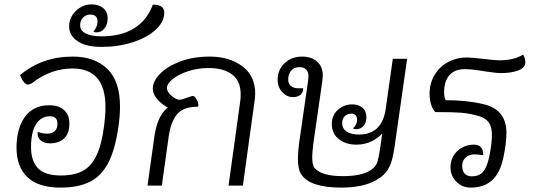

<svg xmlns="http://www.w3.org/2000/svg" viewBox="-20 -843 2433 872"><path d="M55 -172Q55 -259 93 -312Q131 -365 204 -365Q246 -365 270.5 -343.5Q295 -322 295 -283Q295 -236 271 -214Q247 -192 206 -192Q180 -192 164 -206Q148 -220 151 -244Q173 -236 193 -236Q241 -236 241 -282Q241 -315 206 -315Q167 -315 144 -279.5Q121 -244 121 -175Q121 -111 153 -78.5Q185 -46 256 -46Q317 -46 355.5 -66.5Q394 -87 418 -136.5Q442 -186 453 -273Q459 -320 459 -357Q459 -532 309 -532Q216 -532 134 -472Q127 -466 120 -462.5Q113 -459 106 -459Q89 -459 71 -502Q171 -586 311 -586Q409 -586 467 -530.5Q525 -475 525 -359Q525 -316 518 -268Q503 -164 472 -104Q441 -44 388.5 -17.5Q336 9 254 9Q155 9 105 -38Q55 -85 55 -172Z M294 -723Q294 -764 324.5 -793.5Q355 -823 396 -823Q429 -823 449 -806Q469 -789 469 -760Q469 -732 454.5 -714Q440 -696 418 -696Q410 -696 404 -699Q423 -721 423 -746Q423 -761 414.5 -769Q406 -777 391 -777Q371 -777 357.5 -763.5Q344 -750 344 -728Q344 -704 369.5 -691Q395 -678 441 -678Q533 -678 591.5 -716Q650 -754 674 -822Q726 -822 726 -786Q726 -744 687 -708Q648 -672 582.5 -651Q517 -630 441 -630Q370 -630 332 -656Q294 -682 294 -723Z M1139 -418Q1139 -401 1136 -383L1083 0H1018L1071 -383Q1073 -395 1073 -415Q1073 -475 1034.5 -504.5Q996 -534 928 -534Q878 -534 834 -519.5Q790 -505 764 -483.5Q738 -462 738 -444Q738 -426 759 -408Q780 -390 795 -390Q804 -390 829 -399Q849 -407 857 -407Q864 -407 872.5 -392Q881 -377 881 -366Q881 -358 875 -358Q813 -358 784.5 -324.5Q756 -291 746 -222L715 0H650L681 -222Q688 -270 702.5 -302Q717 -334 742 -355Q717 -367 695.5 -391Q674 -415 674 -441Q674 -474 707 -508Q740 -542 799 -564Q858 -586 933 -586Q1021 -586 1080 -542.5Q1139 -499 1139 -418Z M1829 -576 1774 -190Q1766 -132 1755.5 -102Q1745 -72 1723 -50Q1661 9 1530 9Q1389 9 1349 -50Q1333 -73 1333 -121Q1333 -148 1338 -190L1379 -474Q1381 -490 1381 -496Q1381 -515 1371 -526.5Q1361 -538 1341 -538Q1316 -538 1302.5 -522.5Q1289 -507 1289 -481Q1289 -463 1301.5 -452.5Q1314 -442 1333 -442H1357Q1357 -423 1344.5 -412.5Q1332 -402 1310 -402Q1283 -402 1262 -424.5Q1241 -447 1241 -481Q1241 -526 1272.5 -556Q1304 -586 1352 -586Q1394 -586 1420 -563.5Q1446 -541 1446 -499Q1446 -494 1444 -476L1402 -183Q1398 -145 1398 -130Q1398 -94 1408 -81Q1439 -43 1538 -43Q1638 -43 1677 -81Q1690 -93 1695 -111Q1700 -129 1706 -166L1716 -237Q1698 -216 1667 -201Q1636 -186 1599 -186Q1551 -186 1519 -211Q1487 -236 1487 -280Q1487 -320 1515 -344.5Q1543 -369 1580 -369Q1608 -369 1626 -354Q1644 -339 1644 -311Q1644 -285 1630.5 -270.5Q1617 -256 1597 -256Q1591 -256 1583 -260Q1602 -277 1602 -299Q1602 -312 1595 -319.5Q1588 -327 1576 -327Q1558 -327 1546 -315.5Q1534 -304 1534 -284Q1534 -259 1554.5 -245.5Q1575 -232 1610 -232Q1716 -232 1732 -350L1764 -576Z M2026 -82Q2026 -127 2056.5 -156.5Q2087 -186 2133 -186Q2175 -186 2175 -138Q2151 -142 2135 -142Q2111 -142 2095 -127.5Q2079 -113 2079 -91Q2079 -68 2090 -55Q2101 -42 2123 -42Q2154 -42 2172 -60.5Q2190 -79 2201 -127Q2214 -186 2214 -232Q2214 -268 2199 -288Q2184 -308 2151 -317Q2111 -328 2075 -331Q2039 -334 1957 -334Q1945 -346 1938 -368.5Q1931 -391 1931 -416Q1931 -466 1954.5 -504Q1978 -542 2016.5 -562Q2055 -582 2099 -582Q2120 -582 2181 -575Q2229 -569 2247 -569Q2314 -569 2356 -595Q2366 -577 2366 -561Q2366 -535 2333.5 -523Q2301 -511 2256 -511Q2234 -511 2182 -519Q2124 -529 2091 -529Q2045 -529 2021 -501.5Q1997 -474 1997 -423Q1997 -401 2004 -388Q2101 -388 2175 -370Q2280 -346 2280 -240Q2280 -192 2266 -127Q2251 -57 2214.5 -24Q2178 9 2118 9Q2079 9 2052.5 -18Q2026 -45 2026 -82Z"/></svg>

Font: Krub
Style: Italic
Weight: 400
Italic angle: -8°
Designer: Ekaluck Peanpanawate
Foundry: Cadson Demak Co.,Ltd.
Version: Version 1.000; ttfautohint (v1.6)